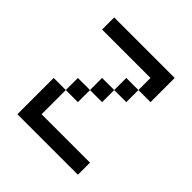

<svg xmlns="http://www.w3.org/2000/svg" viewBox="-192 -874 1020 1020"><g transform="rotate(45 318.0 -363.5)"><path d="M181.8 -90.9V-272.7H90.9V0H545.5V-90.9ZM363.6 -545.5V-454.5H454.5V-545.5ZM181.8 -363.6V-272.7H272.7V-363.6ZM545.5 -727.3H90.9V-636.4H454.5V-545.5H545.5ZM272.7 -454.5V-363.6H363.6V-454.5Z"/></g></svg>

Font: Departure Mono
Style: Regular
Weight: 400
Monospace: yes
Designer: Helena Zhang
Version: Version 1.500;Glyphs 3.3.1 (3343)